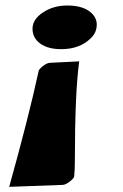

<svg xmlns="http://www.w3.org/2000/svg" viewBox="-20 -520 458 715"><path d="M166 -286.1 274.9 -291.5Q258.8 -171.4 258.8 77.1Q258.8 111.8 256.3 136.7Q256.3 143.1 240.5 155.5Q224.6 168 213.9 168.5L14.2 175.8Q87.4 -86.4 123.5 -253.9Q123.5 -260.7 138.9 -273.2Q154.3 -285.6 166 -286.1ZM318.4 -377.9Q276.9 -336.9 208 -336.9Q158.7 -336.9 129.9 -357.7Q101.1 -378.4 101.1 -413.1Q101.1 -447.8 139.9 -473.6Q178.7 -499.5 230.5 -499.5Q282.2 -499.5 311.3 -479Q340.3 -458.5 340.3 -428.7Q340.3 -398.9 318.4 -377.9Z"/></svg>

Font: Emblema One
Style: Regular
Weight: 400
Designer: Riccardo De Franceschi
Foundry: Riccardo De Franceschi
Version: Version 1.003